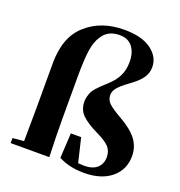

<svg xmlns="http://www.w3.org/2000/svg" viewBox="-149 -963 1035 1105"><g transform="rotate(20 368.0 -410.0)"><path d="M103 -237.8V-514.2Q103 -675.8 192.9 -754.9Q283.2 -836.9 425.8 -836.9Q533.2 -836.9 591.1 -794.2Q648.9 -751.5 648.9 -689Q648.9 -650.4 626.2 -619.6Q603.5 -588.9 554.2 -554.2Q513.7 -524.9 494.9 -502.7Q476.1 -480.5 476.1 -457Q476.1 -428.2 496.6 -407.5Q517.1 -386.7 580.1 -351.1Q651.4 -310.1 683.1 -266.6Q714.8 -223.1 714.8 -168Q714.8 -85 653.3 -33.9Q591.8 17.1 485.8 17.1Q396.5 17.1 330.1 -18.1L338.9 -170.9H401.9L437 -23.9Q459.5 -22 474.1 -22Q525.9 -22 553 -46.9Q580.1 -71.8 580.1 -111.8Q580.1 -149.9 558.3 -174.1Q536.6 -198.2 480 -225.1Q414.1 -256.8 381.6 -288.8Q349.1 -320.8 349.1 -370.1Q349.1 -388.2 354 -404.5Q358.9 -420.9 363.8 -431.4Q368.7 -441.9 384 -459Q399.4 -476.1 406.5 -482.7Q413.6 -489.3 437 -510.7Q441.4 -515.1 443.8 -517.1Q480 -549.8 498 -586.9Q516.1 -624 516.1 -671.9Q516.1 -729.5 489.3 -764.2Q462.4 -798.8 411.1 -798.8Q336.9 -798.8 304.2 -743.2Q280.8 -709.5 272.5 -651.4Q264.2 -593.3 264.2 -486.8V-237.8Q264.2 -131.8 269 0H32.2V-30.8L101.1 -37.1Q103 -170.9 103 -237.8Z"/></g></svg>

Font: Noto Serif JP Black
Style: Regular
Weight: 900
Designer: Ryoko NISHIZUKA  (kana & ideographs); Frank Grießhammer (Latin, Greek & Cyrillic); Wenlong ZHANG  (bopomofo); Sandoll Co
Foundry: Adobe Systems Incorporated
Version: Version 1.001;PS 1.001;hotconv 16.6.54;makeotf.lib2.5.65590